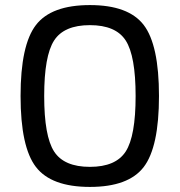

<svg xmlns="http://www.w3.org/2000/svg" viewBox="-20 -723 708 756"><path d="M121.5 -624.5Q182 -703 334 -703Q486 -703 546 -624.5Q606 -546 606 -345Q606 -144 546 -65.5Q486 13 334 13Q182 13 121.5 -65.5Q61 -144 61 -345Q61 -546 121.5 -624.5ZM475 -563.5Q436 -624 334 -624Q232 -624 193 -563.5Q154 -503 154 -345Q154 -187 193 -126.5Q232 -66 334 -66Q436 -66 475 -126.5Q514 -187 514 -345Q514 -503 475 -563.5Z"/></svg>

Font: Exo 2.0
Style: Regular
Weight: 400
Designer: Natanael Gama
Version: Version 1.001;PS 001.001;hotconv 1.0.70;makeotf.lib2.5.58329